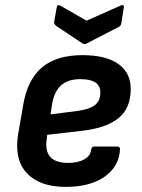

<svg xmlns="http://www.w3.org/2000/svg" viewBox="-20 -720 555 752"><path d="M238 12Q135 12 85 -42Q35 -96 51 -194L71 -310Q88 -409 145 -456.5Q202 -504 303 -504Q395 -504 443.5 -469.5Q492 -435 492 -372Q492 -296 444.5 -257.5Q397 -219 304 -208L165 -192L163 -175Q149 -82 247 -82Q285 -82 309.5 -95.5Q334 -109 337 -133Q338 -146 349 -146H440Q451 -146 450 -134Q446 -67 389 -27.5Q332 12 238 12ZM178 -272 287 -286Q333 -293 353 -309.5Q373 -326 373 -358Q373 -410 295 -410Q246 -410 219 -385.5Q192 -361 184 -312ZM452 -698Q467 -705 465 -691L455 -628Q453 -618 444 -614L320 -550Q311 -545 303 -550L201 -618Q191 -625 192 -634L202 -690Q204 -704 216 -698L319 -639Z"/></svg>

Font: Sofia Sans
Style: Bold Italic
Weight: 700
Italic angle: -9°
Designer: Botio Nikoltchev, Ani Petrova
Foundry: lettersoup
Version: Version 4.101; ttfautohint (v1.8.4.7-5d5b)